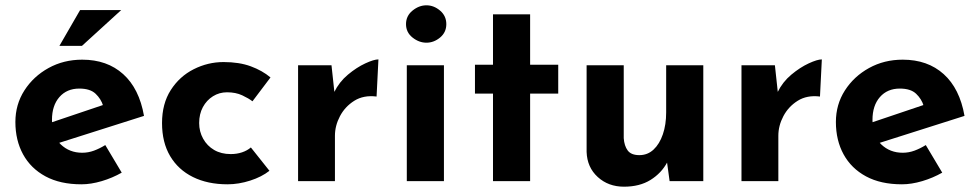

<svg xmlns="http://www.w3.org/2000/svg" viewBox="-20 -683 3687 724"><path d="M287 12Q207 12 151.5 -18Q96 -48 67 -101Q38 -154 38 -223Q38 -289 72 -342Q106 -395 163 -426.5Q220 -458 290 -458Q384 -458 444.5 -403.5Q505 -349 523 -246L183 -138L152 -214L398 -297L369 -284Q361 -310 340.5 -329.5Q320 -349 279 -349Q232 -349 204 -317Q176 -285 176 -231Q176 -170 209 -138.5Q242 -107 290 -107Q313 -107 334.5 -115Q356 -123 377 -136L439 -32Q404 -12 363.5 0Q323 12 287 12ZM437 -645 289 -510H204L282 -645Z M996 -39Q967 -16 923.5 -2Q880 12 838 12Q763 12 707.5 -15.5Q652 -43 621.5 -94.5Q591 -146 591 -219Q591 -292 624 -343.5Q657 -395 710.5 -422Q764 -449 823 -449Q882 -449 925.5 -433Q969 -417 1000 -391L932 -301Q918 -312 893.5 -323.5Q869 -335 836 -335Q807 -335 783 -320Q759 -305 745 -279Q731 -253 731 -219Q731 -187 746 -160Q761 -133 787.5 -117.5Q814 -102 850 -102Q873 -102 892.5 -108.5Q912 -115 926 -127Z M1230 -437 1243 -317 1240 -335Q1259 -374 1292 -401.5Q1325 -429 1357.5 -444Q1390 -459 1407 -459L1400 -319Q1351 -325 1316 -303Q1281 -281 1262 -245Q1243 -209 1243 -171V0H1104V-437Z M1514 -437H1654V0H1514ZM1511 -592Q1511 -623 1535.5 -643Q1560 -663 1588 -663Q1616 -663 1639.5 -643Q1663 -623 1663 -592Q1663 -561 1639.5 -541.5Q1616 -522 1588 -522Q1560 -522 1535.5 -541.5Q1511 -561 1511 -592Z M1839 -629H1979V-439H2085V-330H1979V0H1839V-330H1771V-439H1839Z M2333 21Q2274 21 2234 -15.5Q2194 -52 2192 -110V-437H2332V-162Q2334 -133 2347 -115.5Q2360 -98 2391 -98Q2422 -98 2444.5 -119Q2467 -140 2479.5 -176.5Q2492 -213 2492 -259V-437H2632V0H2505L2494 -80L2496 -71Q2474 -30 2433 -4.5Q2392 21 2333 21Z M2902 -437 2915 -317 2912 -335Q2931 -374 2964 -401.5Q2997 -429 3029.5 -444Q3062 -459 3079 -459L3072 -319Q3023 -325 2988 -303Q2953 -281 2934 -245Q2915 -209 2915 -171V0H2776V-437Z M3381 12Q3301 12 3245.5 -18Q3190 -48 3161 -101Q3132 -154 3132 -223Q3132 -289 3166 -342Q3200 -395 3257 -426.5Q3314 -458 3384 -458Q3478 -458 3538.5 -403.5Q3599 -349 3617 -246L3277 -138L3246 -214L3492 -297L3463 -284Q3455 -310 3434.5 -329.5Q3414 -349 3373 -349Q3326 -349 3298 -317Q3270 -285 3270 -231Q3270 -170 3303 -138.5Q3336 -107 3384 -107Q3407 -107 3428.5 -115Q3450 -123 3471 -136L3533 -32Q3498 -12 3457.5 0Q3417 12 3381 12Z"/></svg>

Font: Reem Kufi Fun
Style: Bold
Weight: 700
Designer: Khaled Hosny
Version: Version 1.005